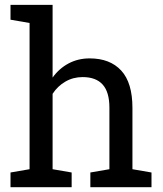

<svg xmlns="http://www.w3.org/2000/svg" viewBox="-20 -782 682 802"><path d="M23.9 0V-61.5L103.5 -75.2V-686L23.9 -699.7V-761.7H199.7V-458Q227.1 -496.1 266.6 -517.1Q306.2 -538.1 354.5 -538.1Q439.5 -538.1 486.3 -487.3Q533.2 -436.5 533.2 -331.1V-75.2L612.8 -61.5V0H357.4V-61.5L437 -75.2V-332Q437 -397.5 408.9 -428.7Q380.9 -460 325.2 -460Q285.6 -460 253.2 -441.2Q220.7 -422.4 199.7 -390.1V-75.2L279.3 -61.5V0Z"/></svg>

Font: Hanuman
Style: Regular
Weight: 400
Designer: Danh Hong
Foundry: Danh Hong
Version: Version 9.000